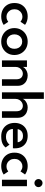

<svg xmlns="http://www.w3.org/2000/svg" viewBox="1186 -1914 740 3152"><g transform="rotate(90 1556.0 -338.0)"><path d="M252 -74.5Q287.5 -74.5 309.8 -86.2Q332 -98 338.5 -103.5L389 -28.5Q383 -23.5 364 -13.8Q345 -4 315.8 4Q286.5 12 249.5 12Q188.5 12 138.8 -13.8Q89 -39.5 59.2 -88.2Q29.5 -137 29.5 -205.5Q29.5 -274.5 59.2 -323Q89 -371.5 138.8 -397Q188.5 -422.5 249.5 -422.5Q286 -422.5 314.8 -414.2Q343.5 -406 362.5 -395.5Q381.5 -385 388 -379L336.5 -304Q333 -307.5 322.2 -315.2Q311.5 -323 294 -329.5Q276.5 -336 252 -336Q222 -336 194.5 -320Q167 -304 149.5 -274.8Q132 -245.5 132 -205.5Q132 -165.5 149.5 -136Q167 -106.5 194.5 -90.5Q222 -74.5 252 -74.5Z M663 12Q598.5 12 548.2 -16.2Q498 -44.5 469.5 -93.2Q441 -142 441 -204Q441 -266 469.5 -315.5Q498 -365 548.2 -393.8Q598.5 -422.5 663 -422.5Q727.5 -422.5 777 -393.8Q826.5 -365 854.8 -315.5Q883 -266 883 -204Q883 -142 854.8 -93.2Q826.5 -44.5 777 -16.2Q727.5 12 663 12ZM663 -78Q699 -78 725.5 -94.5Q752 -111 766.5 -139.5Q781 -168 781 -204.5Q781 -241 766.5 -269.8Q752 -298.5 725.5 -315.5Q699 -332.5 663 -332.5Q627 -332.5 600.2 -315.5Q573.5 -298.5 558.8 -269.8Q544 -241 544 -204.5Q544 -168 558.8 -139.5Q573.5 -111 600.2 -94.5Q627 -78 663 -78Z M1219 -422.5Q1260.5 -422.5 1299.5 -405.5Q1338.5 -388.5 1363.8 -351.2Q1389 -314 1389 -254.5V0H1281.5V-235Q1281.5 -290.5 1255.2 -316.8Q1229 -343 1187.5 -343Q1160 -343 1135 -327.5Q1110 -312 1094.2 -285.5Q1078.5 -259 1078.5 -224.5V0H971.5V-410.5H1078.5V-341.5Q1083 -358.5 1102.8 -377.2Q1122.5 -396 1153 -409.2Q1183.5 -422.5 1219 -422.5Z M1744.5 -422.5Q1785.5 -422.5 1824.5 -405.5Q1863.5 -388.5 1888.8 -351.2Q1914 -314 1914 -254.5V0H1806.5V-235Q1806.5 -290.5 1781.2 -316.8Q1756 -343 1714.5 -343Q1687 -343 1661.5 -327.5Q1636 -312 1619.8 -285.5Q1603.5 -259 1603.5 -224.5V0H1496V-688H1603.5V-341.5Q1608 -358.5 1627.8 -377.2Q1647.5 -396 1678 -409.2Q1708.5 -422.5 1744.5 -422.5Z M2097 -180Q2098 -147.5 2112.5 -121.5Q2127 -95.5 2155.2 -80.8Q2183.5 -66 2224.5 -66Q2260 -66 2285.8 -75.8Q2311.5 -85.5 2328.5 -99.2Q2345.5 -113 2353.5 -125L2401 -60.5Q2385.5 -39.5 2362 -23Q2338.5 -6.5 2303.8 2.8Q2269 12 2218 12Q2151 12 2101.5 -15.5Q2052 -43 2024.8 -93Q1997.5 -143 1997.5 -210Q1997.5 -270 2022.5 -318.2Q2047.5 -366.5 2095.2 -394.5Q2143 -422.5 2210 -422.5Q2272.5 -422.5 2318.5 -397.5Q2364.5 -372.5 2389.8 -325.8Q2415 -279 2415 -213Q2415 -209 2414.8 -196.5Q2414.5 -184 2413.5 -180ZM2315 -258Q2314.5 -274 2304.2 -294.5Q2294 -315 2271.5 -330.2Q2249 -345.5 2211.5 -345.5Q2173 -345.5 2149 -330.8Q2125 -316 2113.5 -295.8Q2102 -275.5 2100 -258Z M2708.5 -74.5Q2744 -74.5 2766.2 -86.2Q2788.5 -98 2795 -103.5L2845.5 -28.5Q2839.5 -23.5 2820.5 -13.8Q2801.5 -4 2772.2 4Q2743 12 2706 12Q2645 12 2595.2 -13.8Q2545.5 -39.5 2515.8 -88.2Q2486 -137 2486 -205.5Q2486 -274.5 2515.8 -323Q2545.5 -371.5 2595.2 -397Q2645 -422.5 2706 -422.5Q2742.5 -422.5 2771.2 -414.2Q2800 -406 2819 -395.5Q2838 -385 2844.5 -379L2793 -304Q2789.5 -307.5 2778.8 -315.2Q2768 -323 2750.5 -329.5Q2733 -336 2708.5 -336Q2678.5 -336 2651 -320Q2623.5 -304 2606 -274.8Q2588.5 -245.5 2588.5 -205.5Q2588.5 -165.5 2606 -136Q2623.5 -106.5 2651 -90.5Q2678.5 -74.5 2708.5 -74.5Z M2930.5 0V-410.5H3037V0ZM2985 -533.5Q2958 -533.5 2938.8 -553Q2919.5 -572.5 2919.5 -599.5Q2919.5 -626.5 2938.8 -646.2Q2958 -666 2985 -666Q3003 -666 3018.2 -656.8Q3033.5 -647.5 3042.8 -632.8Q3052 -618 3052 -599.5Q3052 -572.5 3032.5 -553Q3013 -533.5 2985 -533.5Z"/></g></svg>

Font: League Spartan Medium
Style: Regular
Weight: 500
Foundry: The League of Moveable Type
Version: Version 2.002